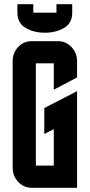

<svg xmlns="http://www.w3.org/2000/svg" viewBox="-20 -890 425 910"><path d="M137.7 -830.1H247.6V-870.1H322.3V-830.1Q322.3 -779.8 283.2 -757.3Q244.1 -734.9 192.4 -734.9Q141.1 -734.9 102.1 -757.3Q62.5 -780.3 62.5 -830.1V-870.1H137.7ZM129.9 0Q92.8 0 66.4 -27.8Q40 -55.7 40 -95.2V-600.1Q40 -639.6 66.4 -667.5Q92.3 -694.8 129.9 -694.8H254.9Q292.5 -694.8 318.4 -667.5Q345.2 -639.2 345.2 -600.1V-522.9L234.9 -464.8V-589.8H149.9V-105H234.9V-277.8L189.9 -254.9V-377.9L345.2 -458V0Z"/></svg>

Font: Horta
Style: Regular
Weight: 600
Width: 3
Version: Version 0.11